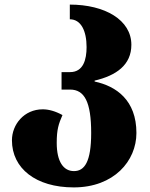

<svg xmlns="http://www.w3.org/2000/svg" viewBox="-20 -562 651 836"><path d="M301 254C476 254 574 139 574 17C574 -126 486 -187 392 -207V-211C486 -233 552 -279 552 -367C552 -475 437 -542 284 -542V-478C333 -478 357 -427 357 -357C357 -303 343 -248 285 -248H248V-172H285C348 -172 377 -118 377 17C377 143 348 183 302 183C257 183 227 143 227 60C227 2 235 -22 252 -61C221 -78 192 -86 166 -86C85 -86 32 -20 32 49C32 171 136 254 301 254Z"/></svg>

Font: Noto Serif Georgian Black
Style: Regular
Weight: 900
Designer: Monotype Design Team, Akaki Razmadze
Foundry: Google LLC
Version: Version 2.003